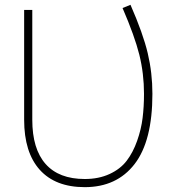

<svg xmlns="http://www.w3.org/2000/svg" viewBox="-20 -773 713 804"><path d="M335 10.7Q211.9 10.7 146.5 -62Q81.1 -134.8 81.1 -271.5V-731.4H115.2V-271.5Q115.2 -149.4 170.9 -86.4Q226.6 -23.4 335 -23.4Q393.6 -23.4 439 -44.4Q484.4 -65.4 510.7 -100.1Q537.1 -134.8 554.2 -183.1Q571.3 -231.4 577.1 -278.8Q583 -326.2 583 -379.9Q583 -464.8 563.5 -543.5Q543.9 -622.1 493.2 -739.3L526.4 -752.9Q579.1 -632.8 598.6 -550.3Q618.2 -467.8 618.2 -379.9Q618.2 -182.6 543.5 -85.9Q468.8 10.7 335 10.7Z"/></svg>

Font: Gen Shin Gothic ExtraLight
Style: Regular
Weight: 100
Designer: [Source Han Sans]
Ryoko NISHIZUKA  (kana & ideographs); Paul D. Hunt (Latin, Greek & Cyrillic); Wenlong ZHANG  (bopomofo
Version: Version 1.002.20150607